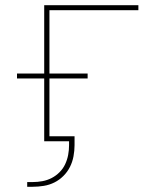

<svg xmlns="http://www.w3.org/2000/svg" viewBox="-20 -540 640 734"><path d="M84 174V156H105Q124 156 142.5 152.5Q161 149 177.5 140.5Q194 132 207.5 118.5Q221 105 229 88Q237 71 240.5 52.5Q244 34 244 15V0H149V-240H45V-259H149V-520H509V-501H169V-259H315V-240H169V-19H265V15Q265 36 261 57.5Q257 79 247.5 98Q238 117 222.5 132.5Q207 148 188 157.5Q169 167 147.5 170.5Q126 174 105 174Z"/></svg>

Font: Iosevka SS04 Thin Extended
Style: Regular
Weight: 100
Width: 7
Monospace: yes
Designer: Belleve Invis
Foundry: Belleve Invis
Version: Version 19.0.0; ttfautohint (v1.8.4)